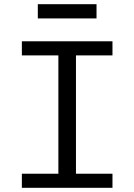

<svg xmlns="http://www.w3.org/2000/svg" viewBox="-20 -895 640 915"><path d="M516 0V-67.1H342V-631H516V-698.2H84.2V-631H258.2V-67.1H84.2V0ZM160.2 -807.2H440V-875H160.2Z"/></svg>

Font: Margiela Mono
Style: Regular
Weight: 400
Designer: Mike Abbink, Paul van der Laan, Pieter van Rosmalen
Foundry: Bold Monday
Version: Version 2.003 2021